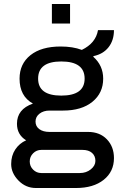

<svg xmlns="http://www.w3.org/2000/svg" viewBox="-20 -754 608 962"><path d="M331 -734V-636H240V-734ZM284 -521Q345 -521 390 -504Q460 -538 471 -603H551Q551 -552 524 -517.5Q497 -483 449 -473L447 -470Q497 -426 497 -360Q497 -288 443 -244Q389 -200 296 -200H228Q198 -200 178 -184.5Q158 -169 158 -145Q158 -121 177 -107Q196 -93 228 -93H421Q480 -93 515.5 -56Q551 -19 551 38Q551 106 499.5 147Q448 188 361 188H160Q109 188 72.5 150.5Q36 113 36 68Q36 26 56.5 -5Q77 -36 111 -51Q65 -79 65 -134Q65 -207 145 -235Q78 -272 78 -360Q78 -434 132.5 -477.5Q187 -521 284 -521ZM287 -446Q171 -446 171 -360Q171 -275 287 -275Q404 -275 404 -360Q404 -446 287 -446ZM393 -3H187Q163 -3 146 14Q129 31 129 55Q129 79 146 96Q163 113 187 113H380Q412 113 435 94.5Q458 76 458 52Q458 27 441 12Q424 -3 393 -3Z"/></svg>

Font: Chivo
Style: Regular
Weight: 400
Designer: Hector Gatti
Foundry: Omnibus-Type
Version: Version 1.007;PS 001.007;hotconv 1.0.88;makeotf.lib2.5.64775